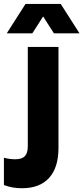

<svg xmlns="http://www.w3.org/2000/svg" viewBox="-71 -746 430 990"><path d="M-50.8 208V67.4Q-22 75.2 7.8 75.2Q42 75.2 57.1 59.3Q72.3 43.5 72.3 8.8V-503.9H230.5V19.5Q230 119.1 181.6 171.9Q133.3 224.6 42 224.6Q-8.8 224.6 -50.8 208ZM60.5 -725.6H242.2L338.9 -574.2H207L151.4 -661.1L95.7 -574.2H-36.1Z"/></svg>

Font: Wanted Sans ExtraBold
Style: Regular
Weight: 800
Designer: Original Design by Kil Hyung-jin and Kang Hanbin, Wanted Lab, Inc; Hangeul from Source Han Sans by Jang Soo-young and Ka
Foundry: Wanted Lab, Inc.
Version: Version 1.003